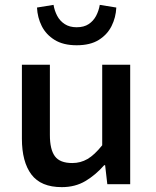

<svg xmlns="http://www.w3.org/2000/svg" viewBox="-20 -757 640 789"><path d="M234 12Q148 12 109 -40Q70 -92 70 -187V-491H185V-202Q185 -143 205.5 -115Q226 -87 277 -87Q311 -87 339.5 -103.5Q368 -120 400 -160V-491H515V0H421L412 -78H408Q373 -38 331 -13Q289 12 234 12ZM295 -571Q240 -571 204.5 -593Q169 -615 151.5 -650Q134 -685 132 -726L200 -737Q204 -713 215 -692Q226 -671 246 -658Q266 -645 295 -645Q325 -645 344.5 -658Q364 -671 375 -692Q386 -713 390 -737L458 -726Q456 -685 438.5 -650Q421 -615 386 -593Q351 -571 295 -571Z"/></svg>

Font: Source Code Pro SemiBold
Style: Regular
Weight: 600
Monospace: yes
Designer: Paul D. Hunt, Teo Tuominen
Foundry: Adobe Systems Incorporated
Version: Version 1.018;hotconv 1.0.116;makeotfexe 2.5.65601